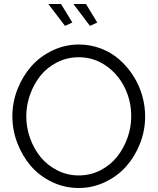

<svg xmlns="http://www.w3.org/2000/svg" viewBox="-20 -938 791 963"><path d="M222.2 -918H286.1L342.8 -825.2L306.2 -808.1ZM348.1 -918H411.1L467.8 -825.2L431.2 -808.1ZM42 -355Q42 -425.3 67.9 -491Q93.8 -556.6 137.5 -606Q181.2 -655.3 243.9 -685.1Q306.6 -714.8 376 -714.8Q433.6 -714.8 486.3 -694.6Q539.1 -674.3 578.9 -639.2Q618.7 -604 648.2 -558.1Q677.7 -512.2 692.9 -459.7Q708 -407.2 708 -354Q708 -283.7 682.4 -218.3Q656.7 -152.8 613 -103.5Q569.3 -54.2 506.8 -24.7Q444.3 4.9 375 4.9Q302.7 4.9 239.5 -25.9Q176.3 -56.6 133.5 -106.9Q90.8 -157.2 66.4 -221.9Q42 -286.6 42 -355ZM375 -58.1Q433.6 -58.1 483.9 -84Q534.2 -109.9 567.4 -151.9Q600.6 -193.8 619.4 -246.8Q638.2 -299.8 638.2 -355Q638.2 -432.1 605 -499.5Q571.8 -566.9 510.7 -608.9Q449.7 -650.9 375 -650.9Q316.4 -650.9 266.1 -625.2Q215.8 -599.6 182.6 -557.9Q149.4 -516.1 130.6 -463.1Q111.8 -410.2 111.8 -355Q111.8 -297.4 131.3 -243.7Q150.9 -189.9 184.8 -148.9Q218.8 -107.9 268.6 -83Q318.4 -58.1 375 -58.1Z"/></svg>

Font: Rawline
Style: Regular
Weight: 400
Designer: Matt McInerney, Pablo Impallari, Rodrigo Fuenzalida
Foundry: Matt McInerney, Pablo Impallari, Rodrigo Fuenzalida
Version: Version 4.020;PS 004.020;hotconv 1.0.88;makeotf.lib2.5.64775